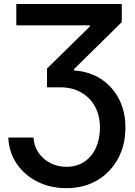

<svg xmlns="http://www.w3.org/2000/svg" viewBox="-20 -748 693 983"><path d="M22.5 -43.9H151.4Q154.3 0.5 177.5 34.2Q200.7 67.9 238 86.9Q275.4 106 320.3 106Q373.5 106 412.1 79.8Q450.7 53.7 471.2 8.5Q491.7 -36.6 491.7 -93.3Q491.7 -157.2 465.8 -203.6Q439.9 -250 394.5 -275.4Q349.1 -300.8 290 -300.8H220.7V-397L439.9 -612.3V-618.2H63.5V-727.5H603.5V-634.8L358.9 -394V-387.2Q437 -382.3 496.3 -344Q555.7 -305.7 588.9 -241.7Q622.1 -177.7 622.1 -95.2Q622.1 -4.9 583.7 65.2Q545.4 135.3 477.5 175.3Q409.7 215.3 320.3 215.3Q237.8 215.3 171.6 182.1Q105.5 148.9 65.7 90.6Q25.9 32.2 22.5 -43.9Z"/></svg>

Font: Inter Display SemiBold
Style: Regular
Weight: 600
Designer: Rasmus Andersson
Foundry: rsms
Version: Version 4.001;git-9221beed3